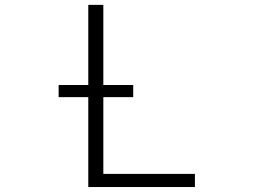

<svg xmlns="http://www.w3.org/2000/svg" viewBox="-20 -751 1040 772"><path d="M215.8 -360.4V-409.2H335V-731.4H395.5V-409.2H515.6V-360.4H395.5V-51.8H763.7V1H335V-360.4Z"/></svg>

Font: Gen Shin Gothic Monospace Light
Style: Regular
Weight: 300
Designer: [Source Han Sans]
Ryoko NISHIZUKA  (kana & ideographs); Paul D. Hunt (Latin, Greek & Cyrillic); Wenlong ZHANG  (bopomofo
Version: Version 1.002.20150607